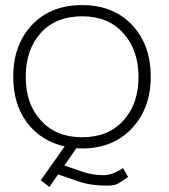

<svg xmlns="http://www.w3.org/2000/svg" viewBox="-20 -575 664 754"><path d="M140 133 234 0Q141 -21 86.5 -93Q32 -165 32 -274Q32 -399 105.5 -477Q179 -555 302 -555Q425 -555 498.5 -477Q572 -399 572 -274Q572 -150 498 -71Q424 8 302 8L280 7L233 75L297 97Q339 113 387 113Q421 113 463 85L483 120Q449 144 437 149Q423 154 400 154Q335 154 287 137L208 110L174 159ZM303 -511Q199 -511 140 -445.5Q81 -380 81 -272Q81 -167 141 -101.5Q201 -36 302 -36Q405 -36 464.5 -101.5Q524 -167 524 -273Q524 -378 464.5 -444.5Q405 -511 303 -511Z"/></svg>

Font: Bhavuka
Style: Regular
Weight: 400
Version: 2.94.0; ttfautohint (v1.2) -l 7 -r 28 -G 50 -x 13 -D deva -f